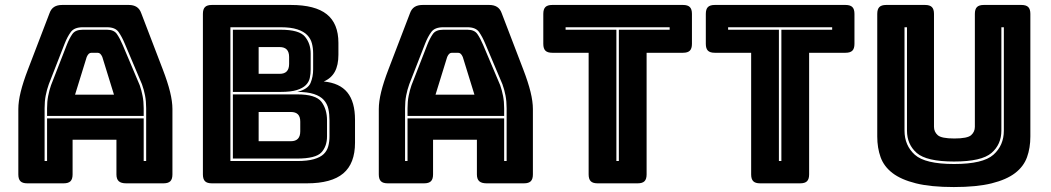

<svg xmlns="http://www.w3.org/2000/svg" viewBox="-20 -740 4243 775"><path d="M170 -303Q170 -330 174.5 -353Q179 -376 186 -396L250 -560Q260 -585 272 -602.5Q284 -620 314 -620H412Q440 -620 452 -602.5Q464 -585 475 -559L544 -396Q551 -376 555.5 -353Q560 -330 560 -303V-272H170ZM330 -510 283 -358H440L393 -510Q389 -519 384.5 -523Q380 -527 374 -527H349Q343 -527 338.5 -523Q334 -519 330 -510ZM560 -90H570V-303Q570 -331 565.5 -354.5Q561 -378 553 -400L484 -563Q472 -592 458.5 -611Q445 -630 412 -630H314Q280 -630 266 -611Q252 -592 241 -564L177 -400Q169 -378 164.5 -354.5Q160 -331 160 -303V-90H170V-262H560ZM273 -36Q273 -17 264.5 -8.5Q256 0 237 0H90Q71 0 62.5 -8.5Q54 -17 54 -36V-300Q54 -330 63.5 -369Q73 -408 93 -460L180 -687Q186 -704 198.5 -712Q211 -720 231 -720H500Q519 -720 531.5 -712Q544 -704 550 -687L637 -460Q657 -408 666.5 -369Q676 -330 676 -300V-36Q676 -17 667.5 -8.5Q659 0 640 0H489Q469 0 459.5 -8.5Q450 -17 450 -36V-176H273Z M1219 0H835Q816 0 807.5 -8.5Q799 -17 799 -36V-684Q799 -703 807.5 -711.5Q816 -720 835 -720H1154Q1252 -720 1299 -682.5Q1346 -645 1346 -567V-519Q1346 -477 1331.5 -450.5Q1317 -424 1287 -411Q1351 -405 1382 -367Q1413 -329 1413 -256V-164Q1413 -80 1365.5 -40Q1318 0 1219 0ZM910 -90H1179Q1221 -90 1247 -97.5Q1273 -105 1286.5 -118Q1300 -131 1305 -149.5Q1310 -168 1310 -190V-254Q1310 -279 1305.5 -300Q1301 -321 1287 -336.5Q1273 -352 1247 -360.5Q1221 -369 1180 -369Q1223 -380 1233.5 -405Q1244 -430 1244 -460V-524Q1244 -546 1239 -565Q1234 -584 1220 -598.5Q1206 -613 1180 -621.5Q1154 -630 1113 -630H910ZM1113 -620Q1188 -620 1211 -592Q1234 -564 1234 -524V-460Q1234 -442 1230.5 -425.5Q1227 -409 1214.5 -396.5Q1202 -384 1178 -376.5Q1154 -369 1113 -369H920V-620ZM1024 -550V-442H1109Q1128 -442 1137.5 -452Q1147 -462 1147 -482V-510Q1147 -530 1137.5 -540Q1128 -550 1109 -550ZM1180 -359Q1255 -359 1277.5 -329Q1300 -299 1300 -254V-190Q1300 -149 1277 -124.5Q1254 -100 1179 -100H920V-359ZM1024 -288V-170H1154Q1173 -170 1182.5 -180Q1192 -190 1192 -210V-249Q1192 -269 1182.5 -278.5Q1173 -288 1154 -288Z M1625 -303Q1625 -330 1629.5 -353Q1634 -376 1641 -396L1705 -560Q1715 -585 1727 -602.5Q1739 -620 1769 -620H1867Q1895 -620 1907 -602.5Q1919 -585 1930 -559L1999 -396Q2006 -376 2010.5 -353Q2015 -330 2015 -303V-272H1625ZM1785 -510 1738 -358H1895L1848 -510Q1844 -519 1839.5 -523Q1835 -527 1829 -527H1804Q1798 -527 1793.5 -523Q1789 -519 1785 -510ZM2015 -90H2025V-303Q2025 -331 2020.5 -354.5Q2016 -378 2008 -400L1939 -563Q1927 -592 1913.5 -611Q1900 -630 1867 -630H1769Q1735 -630 1721 -611Q1707 -592 1696 -564L1632 -400Q1624 -378 1619.5 -354.5Q1615 -331 1615 -303V-90H1625V-262H2015ZM1728 -36Q1728 -17 1719.5 -8.5Q1711 0 1692 0H1545Q1526 0 1517.5 -8.5Q1509 -17 1509 -36V-300Q1509 -330 1518.5 -369Q1528 -408 1548 -460L1635 -687Q1641 -704 1653.5 -712Q1666 -720 1686 -720H1955Q1974 -720 1986.5 -712Q1999 -704 2005 -687L2092 -460Q2112 -408 2121.5 -369Q2131 -330 2131 -300V-36Q2131 -17 2122.5 -8.5Q2114 0 2095 0H1944Q1924 0 1914.5 -8.5Q1905 -17 1905 -36V-176H1728Z M2554 0H2392Q2373 0 2364.5 -8.5Q2356 -17 2356 -36V-527H2209Q2190 -527 2181.5 -535.5Q2173 -544 2173 -563V-684Q2173 -703 2181.5 -711.5Q2190 -720 2209 -720H2737Q2756 -720 2764.5 -711.5Q2773 -703 2773 -684V-563Q2773 -544 2764.5 -535.5Q2756 -527 2737 -527H2590V-36Q2590 -17 2581.5 -8.5Q2573 0 2554 0ZM2468 -90H2478V-620H2683V-630H2263V-620H2468Z M3210 0H3048Q3029 0 3020.5 -8.5Q3012 -17 3012 -36V-527H2865Q2846 -527 2837.5 -535.5Q2829 -544 2829 -563V-684Q2829 -703 2837.5 -711.5Q2846 -720 2865 -720H3393Q3412 -720 3420.5 -711.5Q3429 -703 3429 -684V-563Q3429 -544 3420.5 -535.5Q3412 -527 3393 -527H3246V-36Q3246 -17 3237.5 -8.5Q3229 0 3210 0ZM3124 -90H3134V-620H3339V-630H2919V-620H3124Z M4139 -189Q4139 -143 4125.5 -105.5Q4112 -68 4077.5 -41.5Q4043 -15 3983 0Q3923 15 3830 15Q3737 15 3677 0Q3617 -15 3582.5 -41.5Q3548 -68 3534.5 -105.5Q3521 -143 3521 -189V-684Q3521 -703 3529.5 -711.5Q3538 -720 3557 -720H3714Q3733 -720 3741.5 -711.5Q3750 -703 3750 -684V-228Q3750 -208 3765 -194.5Q3780 -181 3832 -181Q3885 -181 3900 -194.5Q3915 -208 3915 -228V-684Q3915 -703 3923.5 -711.5Q3932 -720 3951 -720H4103Q4122 -720 4130.5 -711.5Q4139 -703 4139 -684ZM3631 -630V-213Q3631 -153 3672.5 -115.5Q3714 -78 3831 -78Q3948 -78 3990 -115.5Q4032 -153 4032 -213V-630H4022V-213Q4022 -157 3982 -122.5Q3942 -88 3831 -88Q3720 -88 3680.5 -122.5Q3641 -157 3641 -213V-630Z"/></svg>

Font: Bungee Inline
Style: Regular
Weight: 400
Version: Version 1.000;PS 1.0;hotconv 1.0.72;makeotf.lib2.5.5900